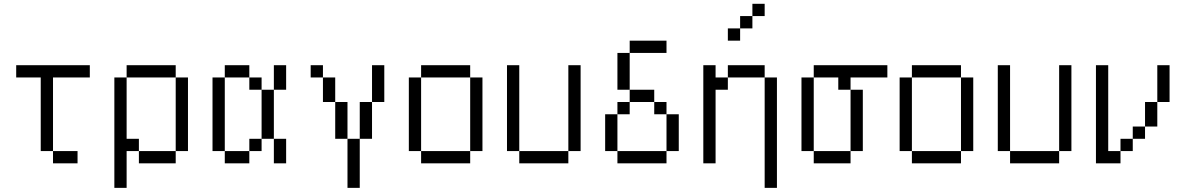

<svg xmlns="http://www.w3.org/2000/svg" viewBox="-20 -832 6040 978"><path d="M375 0V-62.5H250V0ZM437.5 -437.5V-500H62.5V-437.5H187.5Q187.5 -437.5 187.5 -62.5H250Q250 -62.5 250 -437.5Z M562.5 -437.5V125H625V-62.5H687.5V0H875V-62.5H687.5V-125H625V-437.5ZM875 -62.5H937.5Q937.5 -62.5 937.5 -437.5H875Q875 -437.5 875 -62.5ZM625 -437.5H875V-500H625Z M1125 -62.5V0H1250V-62.5ZM1125 -62.5Q1125 -62.5 1125 -437.5H1062.5Q1062.5 -437.5 1062.5 -62.5ZM1250 -62.5H1312.5V-125H1250ZM1375 -125Q1375 -125 1375 0H1437.5Q1437.5 0 1437.5 -125ZM1312.5 -125H1375Q1375 -125 1375 -375H1312.5Q1312.5 -375 1312.5 -125ZM1312.5 -375V-437.5H1250V-375ZM1375 -375H1437.5Q1437.5 -375 1437.5 -500H1375Q1375 -500 1375 -375ZM1125 -437.5H1250V-500H1125Z M1750 -125Q1750 -125 1750 125H1812.5Q1812.5 125 1812.5 -125ZM1750 -125V-312.5H1687.5V-125ZM1812.5 -125H1875V-312.5H1812.5ZM1687.5 -312.5Q1687.5 -312.5 1687.5 -437.5H1625Q1625 -437.5 1625 -312.5ZM1875 -312.5H1937.5V-500H1875ZM1625 -437.5V-500H1562.5V-437.5Z M2125 -62.5V0H2375V-62.5ZM2125 -62.5Q2125 -62.5 2125 -437.5H2062.5Q2062.5 -437.5 2062.5 -62.5ZM2375 -62.5H2437.5Q2437.5 -62.5 2437.5 -437.5H2375Q2375 -437.5 2375 -62.5ZM2125 -437.5H2375V-500H2125Z M2625 -62.5V0H2875V-62.5ZM2625 -62.5V-500H2562.5V-62.5ZM2875 -62.5H2937.5V-500H2875Z M3375 -562.5V-625H3187.5V-562.5H3125V-375H3187.5V-312.5H3125V-250H3062.5V-62.5H3125V0H3375V-62.5H3125V-250H3187.5V-312.5H3312.5V-250H3375V-62.5H3437.5V-250H3375V-312.5H3312.5V-375H3187.5V-562.5Z M3875 -750V-812.5H3812.5V-750H3750V-687.5H3687.5V-625H3750V-687.5H3812.5V-750ZM3875 -437.5V125H3937.5V-437.5ZM3562.5 -500Q3562.5 -500 3562.5 0H3625Q3625 0 3625 -375H3687.5V-437.5H3625V-500ZM3687.5 -437.5H3875V-500H3687.5Z M4500 -437.5V-500H4125V-437.5H4062.5Q4062.5 -437.5 4062.5 -62.5H4125V0H4312.5V-62.5H4125Q4125 -62.5 4125 -437.5H4250V-375H4312.5V-62.5H4375V-375H4312.5V-437.5Z M4625 -62.5V0H4875V-62.5ZM4625 -62.5Q4625 -62.5 4625 -437.5H4562.5Q4562.5 -437.5 4562.5 -62.5ZM4875 -62.5H4937.5Q4937.5 -62.5 4937.5 -437.5H4875Q4875 -437.5 4875 -62.5ZM4625 -437.5H4875V-500H4625Z M5125 -62.5V0H5375V-62.5ZM5125 -62.5V-500H5062.5V-62.5ZM5375 -62.5H5437.5V-500H5375Z M5562.5 -500Q5562.5 -500 5562.5 0H5687.5V-62.5H5625V-500ZM5687.5 -62.5H5750V-125H5687.5ZM5750 -125H5812.5V-187.5H5750ZM5812.5 -187.5H5875Q5875 -187.5 5875 -312.5H5812.5Q5812.5 -312.5 5812.5 -187.5ZM5875 -312.5H5937.5V-500H5875Z"/></svg>

Font: UnifontExMono
Style: Regular
Weight: 500
Version: Version 15.0.06